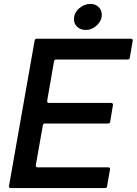

<svg xmlns="http://www.w3.org/2000/svg" viewBox="-20 -961 698 981"><path d="M527 -9Q526 0 516 0H35Q30 0 27.5 -3Q25 -6 26 -11L157 -754Q159 -763 168 -763H649Q654 -763 656.5 -760Q659 -757 658 -752L643 -666Q642 -657 632 -657H267Q258 -657 256 -648L221 -446V-444Q221 -435 230 -435H548Q553 -435 555.5 -432Q558 -429 557 -424L543 -339Q542 -330 532 -330H210Q201 -330 199 -321L163 -117V-115Q163 -106 172 -106H533Q538 -106 540.5 -103Q543 -100 542 -95ZM358 -863Q358 -895 384 -918Q410 -941 442 -941Q467 -941 483.5 -925.5Q500 -910 500 -886Q500 -855 475 -831.5Q450 -808 418 -808Q392 -808 375 -823.5Q358 -839 358 -863Z"/></svg>

Font: Open Sauce Two Medium Italic
Style: Regular
Weight: 500
Italic angle: -10°
Designer: Alfredo Marco Pradil
Foundry: Creative Sauce Fz LLC
Version: Version 1.477